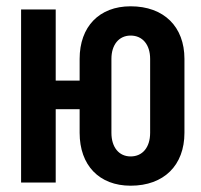

<svg xmlns="http://www.w3.org/2000/svg" viewBox="-20 -580 640 610"><path d="M395 10C501 10 566 -55 566 -158V-393C566 -495 501 -560 395 -560C295 -560 233 -495 233 -393V-324H157V-550H47V0H157V-233H233V-158C233 -55 295 10 395 10ZM395 -83C358 -83 334 -112 334 -158V-393C334 -438 358 -467 395 -467C433 -467 457 -438 457 -393V-158C457 -112 433 -83 395 -83Z"/></svg>

Font: JetBrains Mono
Style: Bold
Weight: 558
Monospace: yes
Designer: Philipp Nurullin, Konstantin Bulenkov
Foundry: JetBrains
Version: Version 2.305